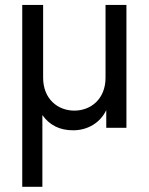

<svg xmlns="http://www.w3.org/2000/svg" viewBox="-20 -508 591 763"><path d="M399.4 -488.3V-199.2C399.4 -114.3 340.8 -68.4 275.4 -68.4C210 -68.4 151.4 -114.3 151.4 -199.2V-488.3H68.4V234.4H148.4V-50.8C176.8 -10.7 216.8 9.8 270.5 9.8C328.1 9.8 377.9 -19.5 402.3 -70.3V0H482.4V-488.3ZM120.1 -147.5 119.1 -150.4 120.1 -148.4Z"/></svg>

Font: Sen-gleads
Style: Bold
Weight: 700
Designer: Kosal Sen, Philatype
Foundry: Philatype
Version: Version 1.004; ttfautohint (v1.8.3)